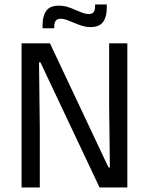

<svg xmlns="http://www.w3.org/2000/svg" viewBox="-20 -831 660 851"><path d="M201.4 -639 460.8 -89.1H467L463.7 -367.9V-639H544.4V0H421.3L159.2 -554.7H153L156.4 -262.4V0H75.6V-639ZM381.3 -711Q362 -711 344 -716.6Q325.9 -722.2 309.3 -729.4Q292.7 -736.7 277.5 -742.3Q262.3 -747.8 248.4 -747.8Q233.3 -747.8 226.9 -738.9Q220.4 -729.9 220.4 -712.6V-705.8H168.7V-721Q168.7 -760 185 -783Q201.3 -805.9 241 -805.9Q260.7 -805.9 278.9 -800.4Q297.1 -794.8 313.5 -787.3Q330 -779.9 345.2 -774.3Q360.4 -768.8 374 -768.8Q389.5 -768.8 395.5 -777.8Q401.5 -786.8 401.5 -804.3V-811.1H453.3V-795.5Q453.3 -756.5 437 -733.8Q420.7 -711 381.3 -711Z"/></svg>

Font: Anek Odia Medium
Style: Regular
Weight: 500
Designer: Yesha Goshar & Mahesh Sahu (Odia), Yesha Goshar (Latin)
Foundry: Ek Type
Version: Version 1.003